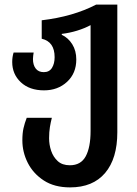

<svg xmlns="http://www.w3.org/2000/svg" viewBox="-20 -563 594 833"><path d="M284 250Q216 250 170 220Q124 190 100.5 143.5Q77 97 77 46Q77 15 82 -7Q87 -29 96 -52H205Q200 -33 196.5 -11.5Q193 10 193 37Q193 65 202 91.5Q211 118 230.5 136Q250 154 283 154Q331 154 352 115Q373 76 373 5V-454Q347 -440 314.5 -430Q282 -420 248 -416V-412Q276 -399 293.5 -371Q311 -343 311 -305Q311 -245 271 -208Q231 -171 171 -171Q108 -171 70.5 -206Q33 -241 33 -294Q33 -316 39 -335H126Q125 -328 124 -321Q123 -314 123 -307Q123 -281 135 -265.5Q147 -250 170 -250Q194 -250 205.5 -268.5Q217 -287 217 -315Q217 -382 161 -395V-475Q297 -491 397 -543H489V11Q489 125 436 187.5Q383 250 284 250Z"/></svg>

Font: Noto Sans Georgian Condensed SemiBold
Style: Regular
Weight: 600
Width: 3
Designer: Monotype Design Team, Akaki Razmadze
Foundry: Google LLC
Version: Version 2.005; ttfautohint (v1.8.4.7-5d5b)